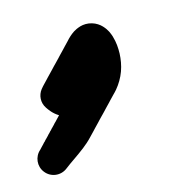

<svg xmlns="http://www.w3.org/2000/svg" viewBox="-42 -302 301 316"><g transform="rotate(-10 108.5 -144.0)"><path d="M160.1 -234.4C157.7 -239.8 155 -246.2 147 -253.3C143.3 -256.7 137 -260.4 130 -261.7C122.8 -263.2 115.6 -262.1 110.6 -260.2C100.3 -256.1 95.7 -251.2 91.6 -247C89.3 -244.5 87.3 -242.1 85.6 -239.7C84.4 -238.3 83.3 -236.9 82.3 -235.6C81.2 -234.2 80 -232.8 79 -231.5C77.9 -230.1 76.8 -228.7 75.8 -227.4C74.6 -226 73.5 -224.6 72.5 -223.3C71.4 -221.9 70.2 -220.6 69.2 -219.2C68.1 -217.8 66.9 -216.5 66 -215.1C64.8 -213.7 63.7 -212.4 62.7 -211C61.5 -209.7 60.4 -208.3 59.4 -206.9C58.3 -205.6 57.1 -204.2 56.1 -202.9C55 -201.5 53.8 -200.1 52.9 -198.8C51.7 -197.4 50.6 -196 49.6 -194.7C48.4 -193.3 47.3 -191.9 46.3 -190.6C45.2 -189.2 44 -187.8 43 -186.5C41.9 -185.1 40.8 -183.7 39.8 -182.4C38.6 -181 37.5 -179.7 36.5 -178.3C34 -175.3 31.8 -172.3 29.9 -169.5C23.7 -160.1 23.9 -147.4 31.4 -138.2C33 -136.2 35.2 -133.5 38.3 -130.6C41.4 -127.6 45.6 -124.6 49.7 -122.5C50 -122.3 50.2 -122.3 50.5 -122.2C50.1 -121.7 49.8 -121.2 49.4 -120.7C48.2 -119.4 47.1 -118 46.1 -116.6C44.9 -115.3 43.8 -113.9 42.9 -112.5C41.6 -111.2 40.5 -109.8 39.6 -108.4C38.4 -107.1 37.3 -105.7 36.3 -104.3C35.1 -103 34 -101.7 33.1 -100.2C31.8 -98.9 30.7 -97.6 29.8 -96.1C28.5 -94.8 27.5 -93.5 26.5 -92C25.3 -90.7 24.2 -89.4 23.2 -87.9C22 -86.7 20.9 -85.3 20 -83.8C18.7 -82.6 17.6 -81.2 16.7 -79.8C15.5 -78.5 14.4 -77.1 13.4 -75.7C12.2 -74.4 11.1 -73 10.2 -71.6C0.3 -61.4 0 -45.3 9.8 -34.9C19.8 -24.1 36.7 -23.6 47.4 -33.7C56.6 -42.3 67.7 -50.5 79.9 -61.8C85.1 -66.6 90.4 -72.1 95.4 -78.6C96.5 -79.9 97.6 -81.3 98.7 -82.7C99.8 -84 100.9 -85.4 102 -86.8C103.1 -88.1 104.1 -89.5 105.2 -90.9C106.3 -92.2 107.4 -93.6 108.5 -95C109.6 -96.3 110.7 -97.7 111.8 -99.1C112.9 -100.4 114 -101.8 115 -103.2C116.1 -104.5 117.2 -105.8 118.3 -107.3C119.4 -108.6 120.5 -109.9 121.6 -111.3C122.7 -112.7 123.8 -114 124.9 -115.4C126 -116.7 127 -118.1 128.1 -119.5C129.2 -120.8 130.3 -122.2 131.4 -123.6C132.5 -124.9 133.6 -126.3 134.7 -127.7C135.8 -129 136.9 -130.4 137.9 -131.8C139 -133.1 140.1 -134.5 141.2 -135.9C142.3 -137.2 143.4 -138.6 144.5 -140C146.5 -142.3 148.4 -144.7 150.3 -147.4C155.9 -155.4 160.6 -165 163.3 -175.1C166 -185.1 166.7 -195.3 166.3 -204.6C165.7 -214.2 164.4 -223.5 160.1 -234.4Z"/></g></svg>

Font: Ambarawa
Style: Script
Weight: 500
Foundry: Ekosamp
Version: Version 1.001;